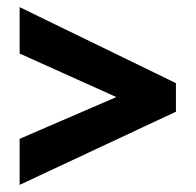

<svg xmlns="http://www.w3.org/2000/svg" viewBox="-20 -620 549 538"><path d="M35 -102V-231L306 -348L35 -470V-600L473 -387V-307Z"/></svg>

Font: Noto Sans Kannada Condensed ExtraBold
Style: Regular
Weight: 800
Width: 3
Designer: Jelle Bosma - Monotype Design Team
Foundry: Monotype Imaging Inc.
Version: Version 2.005; ttfautohint (v1.8.4.7-5d5b)